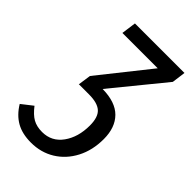

<svg xmlns="http://www.w3.org/2000/svg" viewBox="-277 -607 899 899"><g transform="rotate(45 172.0 -157.5)"><path d="M380 -459 171 -203Q257 -202 299 -159.5Q341 -117 341 -41Q341 33 311 90.5Q281 148 229 180Q177 212 111 212Q53 212 13.5 189.5Q-26 167 -54 121L1 78Q27 112 52 126Q77 140 113 140Q176 140 213 88.5Q250 37 250 -40Q250 -95 225 -117.5Q200 -140 144 -140H76L77 -141L86 -204L285 -454H51L61 -527H389Z"/></g></svg>

Font: Fira Sans Extra Condensed
Style: Italic
Weight: 400
Width: 3
Italic angle: -8°
Designer: Carrois Corporate & Edenspiekermann AG
Foundry: Carrois Corporate GbR & Edenspiekermann AG
Version: Version 4.203